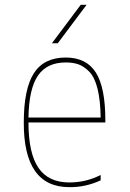

<svg xmlns="http://www.w3.org/2000/svg" viewBox="-20 -770 540 800"><path d="M399.4 -280.3Q398.4 -352.5 386.2 -400.9Q374 -449.2 351.6 -471.7Q329.1 -494.1 306.6 -502Q284.2 -509.8 253.9 -509.8Q175.8 -509.8 138.2 -455.1Q100.6 -400.4 98.6 -280.3ZM196.3 -589.8 316.4 -750H340.8L220.7 -589.8ZM98.6 -259.8Q98.6 -131.8 140.1 -70.8Q181.6 -9.8 268.6 -9.8Q338.9 -9.8 399.4 -41V-18.6Q335.9 10.7 268.6 9.8Q78.1 9.8 79.1 -259.8Q79.1 -399.4 121.1 -464.8Q163.1 -530.3 253.9 -530.3Q339.8 -530.3 379.4 -467.8Q418.9 -405.3 418.9 -269.5V-259.8Z"/></svg>

Font: Mgen+ 1mn thin
Style: Regular
Weight: 100
Designer: [Source Han Sans]
Ryoko NISHIZUKA  (kana & ideographs); Paul D. Hunt (Latin, Greek & Cyrillic); Wenlong ZHANG  (bopomofo
Version: Version 1.059.20150602